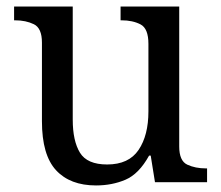

<svg xmlns="http://www.w3.org/2000/svg" viewBox="-20 -556 675 586"><path d="M273 10Q194 10 151 -36.5Q108 -83 108 -186V-426Q108 -470 83.5 -482Q59 -494 26 -494H23V-536H202V-191Q202 -126 224 -90Q246 -54 307 -54Q373 -54 403 -98.5Q433 -143 433 -216V-422Q433 -469 409 -481.5Q385 -494 351 -494H348V-536H527V-109Q527 -65 551.5 -53.5Q576 -42 609 -42H612V0H453L440 -81H435Q404 -25 363 -7.5Q322 10 273 10Z"/></svg>

Font: Noto Serif Yezidi
Style: Regular
Weight: 400
Designer: Dalton Maag Ltd
Foundry: Dalton Maag Ltd
Version: Version 1.001; ttfautohint (v1.8.4.7-5d5b)